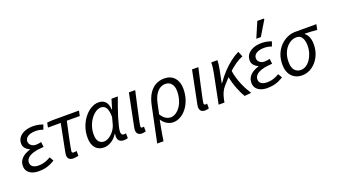

<svg xmlns="http://www.w3.org/2000/svg" viewBox="-72 -1393 3893 2209"><g transform="rotate(-20 1874.5 -288.0)"><path d="M169.8 12Q124 12 89.3 -2.3Q54.6 -16.6 35.9 -43.1Q17.1 -69.7 17.1 -105.4Q17.1 -148.7 37.6 -178.6Q58.2 -208.6 90.7 -227.8Q123.1 -247 158.3 -257.4V-261.4Q129.6 -272.4 107.9 -297.2Q86.2 -322 86.2 -356Q86.2 -401.3 112.1 -432.8Q137.9 -464.4 182.1 -481.2Q226.3 -498 280.3 -498Q316 -498 344 -492.2Q371.9 -486.4 402.7 -475.4L381.7 -419Q355 -428.8 334.5 -432.3Q314 -435.8 288.7 -435.8Q252 -435.8 223.5 -426.4Q195.1 -417.1 178.5 -398.7Q162 -380.3 162 -354.6Q162 -325 185.7 -305.2Q209.4 -285.5 244.4 -285.5Q261.3 -285.5 276 -287.9Q290.7 -290.3 309 -294.7L316.7 -232.4Q239.9 -228.2 190.9 -213.4Q142 -198.6 118.7 -175Q95.4 -151.4 95.4 -119.9Q95.4 -87.3 120.7 -69.1Q146 -50.8 188.4 -50.8Q215.9 -50.8 238.8 -55Q261.7 -59.2 286.2 -68.7Q310.7 -78.1 340.8 -95.4L369.3 -46Q333.2 -23.6 301.8 -11.1Q270.3 1.4 238.7 6.7Q207 12 169.8 12Z M594.3 9.5Q559.9 9.5 542.9 -7.1Q525.8 -23.6 525.8 -53.8Q525.8 -62.4 527.5 -72.8Q529.2 -83.1 531.3 -95.2L596.1 -424H439.8L451.2 -481.4L518.2 -486.1H842L829.4 -424H670.4Q649.4 -329.1 633.5 -253Q617.5 -177 608.5 -129.5Q599.5 -82.1 599.5 -72.5Q599.5 -62.5 605.9 -58.3Q612.3 -54.1 621.7 -54.1Q632.3 -54.1 640.7 -55.6Q649.1 -57.1 657.5 -58.1L657.8 0.5Q643.1 3.9 628.2 6.7Q613.4 9.5 594.3 9.5Z M969.7 12Q903.8 12 865.7 -32.4Q827.6 -76.8 827.6 -158.5Q827.6 -229.9 850.3 -291.8Q872.9 -353.7 910.2 -400Q947.4 -446.4 992.6 -472.2Q1037.7 -498.1 1082.7 -498.1Q1137.1 -498.1 1166.7 -466.5Q1196.3 -434.8 1200.5 -367.7H1204.5L1240.1 -486.1H1317.8Q1296.9 -430.1 1276.1 -371.7Q1255.3 -313.3 1238.8 -259Q1222.3 -204.7 1212.1 -161.5Q1201.9 -118.2 1201.9 -93.6Q1201.9 -75 1209.9 -63.3Q1217.9 -51.5 1236.5 -51.5Q1244.4 -51.5 1250.1 -53Q1255.9 -54.5 1260.3 -55.5L1261.9 3.8Q1251 7.9 1240 9.9Q1229 12 1213.6 12Q1181.7 12 1160.6 -3.8Q1139.5 -19.5 1137.6 -57.8Q1137.6 -63.5 1138.6 -73.3Q1139.5 -83.1 1140.2 -93.2H1136.2Q1104.7 -41.4 1058.9 -14.7Q1013.1 12 969.7 12ZM993.8 -52.3Q1017.9 -52.3 1042.8 -65.1Q1067.7 -77.9 1090.1 -99.8Q1112.5 -121.8 1129 -148.7Q1145.4 -175.6 1152.7 -203.5L1174.6 -286.5Q1174.6 -362.9 1153.2 -398.4Q1131.8 -433.8 1090.3 -433.8Q1058.7 -433.8 1026.1 -412.6Q993.6 -391.4 966.3 -354.7Q939.1 -318 922.7 -269.9Q906.4 -221.9 906.4 -168.2Q906.4 -109.1 930 -80.7Q953.5 -52.3 993.8 -52.3Z M1433.8 9.5Q1401.9 9.5 1385.5 -7.1Q1369.1 -23.6 1369.1 -53.8Q1369.1 -62.4 1370.8 -72.8Q1372.5 -83.1 1374.6 -95.2L1453.2 -486.1H1530.5Q1505.5 -375.1 1485.6 -285.6Q1465.6 -196.2 1454.2 -140Q1442.7 -83.8 1442.7 -72.5Q1442.7 -62.5 1448.2 -58.3Q1453.7 -54.1 1461.8 -54.1Q1465.5 -54.1 1470.1 -54.6Q1474.7 -55.1 1481.4 -57.3L1481.7 1.3Q1472.5 4.6 1460.6 7.1Q1448.8 9.5 1433.8 9.5Z M1558 178.5 1648.3 -254.4Q1666.4 -341.7 1702 -395.6Q1737.7 -449.4 1785.3 -473.8Q1833 -498.1 1886.5 -498.1Q1966.8 -498.1 2011.9 -447.2Q2057.1 -396.4 2057.1 -314.1Q2057.1 -241.8 2037 -182Q2016.9 -122.1 1982.6 -78.5Q1948.4 -34.8 1905.6 -11.4Q1862.8 12 1817.6 12Q1781.9 12 1745.4 -7.6Q1709 -27.1 1679.2 -71.1Q1670.3 -24.2 1662.9 15.1Q1655.5 54.5 1648.8 93.6Q1642.1 132.8 1635.3 178.5ZM1807.1 -51.5Q1841.1 -51.5 1871.8 -70.8Q1902.6 -90.1 1927.1 -125.1Q1951.7 -160.2 1965.7 -208Q1979.8 -255.7 1979.8 -312.1Q1979.8 -367 1953 -400.8Q1926.3 -434.6 1878.6 -434.6Q1845.3 -434.6 1813.9 -416.1Q1782.5 -397.7 1757.6 -356.7Q1732.6 -315.7 1718.9 -248.9L1693.6 -129Q1713.1 -97.8 1733.2 -81Q1753.4 -64.2 1772.7 -57.9Q1791.9 -51.5 1807.1 -51.5Z M2206.8 9.5Q2174.9 9.5 2158.5 -7.1Q2142.1 -23.6 2142.1 -53.8Q2142.1 -62.4 2143.8 -72.8Q2145.5 -83.1 2147.6 -95.2L2226.2 -486.1H2303.5Q2278.5 -375.1 2258.6 -285.6Q2238.6 -196.2 2227.2 -140Q2215.7 -83.8 2215.7 -72.5Q2215.7 -62.5 2221.2 -58.3Q2226.7 -54.1 2234.8 -54.1Q2238.5 -54.1 2243.1 -54.6Q2247.7 -55.1 2254.4 -57.3L2254.7 1.3Q2245.5 4.6 2233.6 7.1Q2221.8 9.5 2206.8 9.5Z M2375.3 0 2445.8 -353.4Q2451.8 -382.7 2456.8 -418.5Q2461.8 -454.3 2461.8 -486.1H2537.6Q2537.6 -466.8 2533.6 -435.8Q2529.6 -404.7 2523.6 -374L2492.5 -218.3H2496.5Q2540.2 -282.4 2590.5 -336.2Q2640.8 -389.9 2693.2 -430Q2745.7 -470.1 2795.8 -494L2822.2 -429.7Q2776.4 -412 2727.7 -377.8Q2678.9 -343.5 2626.4 -293.4Q2573.9 -243.3 2517.5 -177.9Q2494 -151 2478.2 -115.7Q2462.4 -80.4 2452.5 -31.3L2446.5 0ZM2690.7 7.8Q2678.3 -12 2663.6 -42.2Q2648.9 -72.4 2634 -109.7Q2619.2 -147 2607.3 -188.2Q2595.5 -229.4 2588.7 -270.9L2648.3 -317.2Q2654.4 -270.8 2668.2 -224.5Q2682 -178.1 2700.3 -135.7Q2718.6 -93.3 2738.1 -58.4Q2757.5 -23.5 2773.5 0Z M2967.8 12Q2922 12 2887.3 -2.3Q2852.6 -16.6 2833.9 -43.1Q2815.1 -69.7 2815.1 -105.4Q2815.1 -148.7 2835.6 -178.6Q2856.2 -208.6 2888.7 -227.8Q2921.1 -247 2956.3 -257.4V-261.4Q2927.6 -272.4 2905.9 -297.2Q2884.2 -322 2884.2 -356Q2884.2 -401.3 2910.1 -432.8Q2935.9 -464.4 2980.1 -481.2Q3024.3 -498 3078.3 -498Q3114 -498 3142 -492.2Q3169.9 -486.4 3200.7 -475.4L3179.7 -419Q3153 -428.8 3132.5 -432.3Q3112 -435.8 3086.7 -435.8Q3050 -435.8 3021.5 -426.4Q2993.1 -417.1 2976.5 -398.7Q2960 -380.3 2960 -354.6Q2960 -325 2983.7 -305.2Q3007.4 -285.5 3042.4 -285.5Q3059.3 -285.5 3074 -287.9Q3088.7 -290.3 3107 -294.7L3114.7 -232.4Q3037.9 -228.2 2988.9 -213.4Q2940 -198.6 2916.7 -175Q2893.4 -151.4 2893.4 -119.9Q2893.4 -87.3 2918.7 -69.1Q2944 -50.8 2986.4 -50.8Q3013.9 -50.8 3036.8 -55Q3059.7 -59.2 3084.2 -68.7Q3108.7 -78.1 3138.8 -95.4L3167.3 -46Q3131.2 -23.6 3099.8 -11.1Q3068.3 1.4 3036.7 6.7Q3005 12 2967.8 12ZM3041.7 -564.4 3123.1 -753.6H3200.9L3205.8 -744.4L3097.3 -564.4Z M3394.9 12Q3344.9 12 3305.8 -10.1Q3266.7 -32.2 3244.2 -75.7Q3221.6 -119.2 3221.6 -183.2Q3221.6 -254.4 3244.9 -310.6Q3268.2 -366.8 3307.2 -405.8Q3346.3 -444.8 3393.5 -465.5Q3440.7 -486.1 3488.9 -486.1H3748.7L3735.3 -420.6Q3696.1 -424.3 3659.7 -426.3Q3623.2 -428.4 3584.6 -428.8V-424.8Q3612.1 -403.1 3626.9 -366.8Q3641.7 -330.6 3641.7 -279.1Q3641.7 -218.5 3622.4 -165.6Q3603.1 -112.7 3569 -72.8Q3535 -32.8 3490.5 -10.4Q3445.9 12 3394.9 12ZM3402.8 -51.5Q3435.7 -51.5 3465.6 -70.2Q3495.6 -88.8 3518.9 -121.7Q3542.2 -154.7 3555.9 -198.2Q3569.6 -241.8 3569.6 -290.6Q3569.6 -346.9 3548.6 -384.7Q3527.7 -422.6 3478.8 -422.6Q3444.4 -422.6 3412.1 -405.5Q3379.9 -388.3 3354.2 -357.3Q3328.5 -326.2 3313.7 -282.9Q3299 -239.7 3299 -186.4Q3299 -116.4 3327.7 -84Q3356.5 -51.5 3402.8 -51.5Z"/></g></svg>

Font: Source Sans 3
Style: Italic
Weight: 200
Italic angle: -11°
Designer: Paul D. Hunt
Foundry: Adobe
Version: Version 3.046;hotconv 1.0.118;makeotfexe 2.5.65603